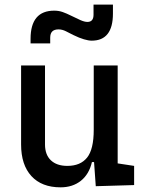

<svg xmlns="http://www.w3.org/2000/svg" viewBox="-20 -801 626 831"><path d="M242.2 9.8Q160.6 9.8 116 -38.8Q71.3 -87.4 71.3 -175.8V-517.6H174.8V-175.8Q174.8 -131.3 200.2 -107.2Q225.6 -83 271.5 -83Q328.1 -83 356.9 -118.9Q385.7 -154.8 385.7 -239.3L412.1 -99.6H377.9Q365.7 -46.9 330.1 -18.6Q294.4 9.8 242.2 9.8ZM394.5 4.9 385.7 -119.1V-210H489.3V-93.8L560.5 -83V0ZM385.7 -146.5V-517.6H489.3V-175.8ZM112.3 -613.3V-632.8Q112.3 -754.9 214.8 -754.9Q234.4 -754.9 251.5 -748.8Q268.6 -742.7 287.1 -733.4Q311.5 -721.2 328.9 -713.6Q346.2 -706.1 358.4 -706.1Q384.8 -706.1 384.8 -737.3V-781.2H468.8V-742.2Q468.8 -683.6 445.8 -654.3Q422.9 -625 377 -625Q363.3 -625 343.3 -630.9Q323.2 -636.7 297.4 -649.4Q281.2 -657.7 265.1 -665.8Q249 -673.8 233.4 -673.8Q215.3 -673.8 206.3 -665Q197.3 -656.2 197.3 -637.7V-613.3Z"/></svg>

Font: Cascadia Mono PL
Style: Regular
Weight: 400
Monospace: yes
Designer: Aaron Bell
Foundry: Saja Typeworks
Version: Version 2102.003